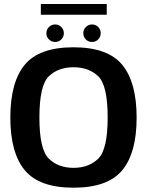

<svg xmlns="http://www.w3.org/2000/svg" viewBox="-20 -912 724 938"><path d="M339 5Q506 5 576.8 -79.8Q647.5 -164.5 647.5 -337.5Q647.5 -510.5 576.8 -595.8Q506 -681 339 -681Q172 -681 101.2 -596Q30.5 -511 30.5 -337.5Q30.5 -164.5 101.5 -79.8Q172.5 5 339 5ZM339 -92Q264.5 -92 218.5 -137Q172.5 -182 172.5 -337.5Q172.5 -495 218.5 -539.2Q264.5 -583.5 339 -583.5Q414 -583.5 460 -539.2Q506 -495 506 -337.5Q506 -182 460 -137Q414 -92 339 -92ZM249.5 -707Q267 -707 279.5 -719.5Q292 -732 292 -749.5Q292 -767.5 279.5 -780Q267 -792.5 249.5 -792.5Q231.5 -792.5 219 -780Q206.5 -767.5 206.5 -749.5Q206.5 -732 219 -719.5Q231.5 -707 249.5 -707ZM429.5 -707Q447.5 -707 459.8 -719.5Q472 -732 472 -749.5Q472 -767.5 459.8 -780Q447.5 -792.5 429.5 -792.5Q412 -792.5 399.5 -780Q387 -767.5 387 -749.5Q387 -732 399.2 -719.5Q411.5 -707 429.5 -707ZM179.5 -840H501.5V-892.5H179.5Z"/></svg>

Font: Anybody Thin SemiBold
Style: Regular
Weight: 600
Version: Version 1.113;gftools[0.9.25]